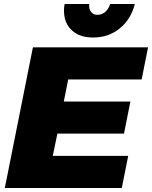

<svg xmlns="http://www.w3.org/2000/svg" viewBox="-20 -937 758 957"><path d="M686 -541H320L298 -431H630L598 -271H266L243 -160H619L587 0H4L144 -701H718ZM466 -863Q488 -863 505 -878Q522 -893 529 -917H652Q633 -841 577 -795.5Q521 -750 444 -750Q377 -750 338 -786Q299 -822 299 -884Q299 -901 302 -917H425Q422 -893 433.5 -878Q445 -863 466 -863Z"/></svg>

Font: Gontserrat ExtraBold
Style: Italic
Weight: 800
Italic angle: -11.3°
Designer: Julieta Ulanovsky
Foundry: Julieta Ulanovsky
Version: Version 6.001